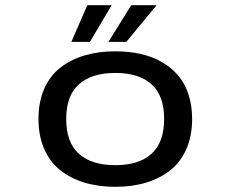

<svg xmlns="http://www.w3.org/2000/svg" viewBox="-20 -710 890 741"><path d="M255.5 -548.5 317 -690H411L327 -548.5ZM398.5 -548.5 486.5 -690H584.5L467.5 -548.5ZM128.5 -251Q128.5 -317 150.8 -367.5Q173 -418 213.2 -449.2Q253.5 -480.5 307 -496.2Q360.5 -512 425 -512Q476.5 -512 521 -502.2Q565.5 -492.5 602.5 -471.8Q639.5 -451 666 -420.5Q692.5 -390 707 -347Q721.5 -304 721.5 -251Q721.5 -185.5 699.2 -134.8Q677 -84 636.8 -52.5Q596.5 -21 543 -5Q489.5 11 425 11Q360.5 11 307 -5Q253.5 -21 213.2 -52.5Q173 -84 150.8 -134.8Q128.5 -185.5 128.5 -251ZM235.5 -251Q235.5 -160.5 284.5 -116.5Q333.5 -72.5 425 -72.5Q516.5 -72.5 565 -116.8Q613.5 -161 613.5 -251Q613.5 -341 564.8 -384.8Q516 -428.5 425 -428.5Q334 -428.5 284.8 -384.8Q235.5 -341 235.5 -251Z"/></svg>

Font: League Mono Wide
Style: Regular
Weight: 400
Width: 8
Designer: Tyler Finck
Foundry: The League of Moveable Type / Tyler Finck
Version: Version 2.210